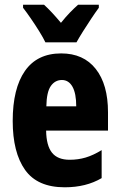

<svg xmlns="http://www.w3.org/2000/svg" viewBox="-20 -786 509 816"><path d="M240 -559Q335 -559 387 -493Q439 -427 439 -309V-231H176Q177 -167 201 -137Q225 -107 276 -107Q312 -107 344 -116.5Q376 -126 412 -148V-29Q346 10 255 10Q139 10 86.5 -64Q34 -138 34 -272Q34 -410 86 -484.5Q138 -559 240 -559ZM243 -446Q214 -446 196 -420.5Q178 -395 177 -334H304Q304 -389 288 -417.5Q272 -446 243 -446ZM173 -606Q164 -625 147 -652.5Q130 -680 111 -707.5Q92 -735 78 -753V-766H167Q198 -738 239 -689Q260 -715 277.5 -733Q295 -751 312 -766H400V-753Q386 -734 368 -707Q350 -680 333 -653Q316 -626 305 -606Z"/></svg>

Font: Noto Sans Thai ExtCond ExtBd
Style: Regular
Weight: 800
Width: 2
Designer: Monotype Design Team
Foundry: Monotype Imaging Inc.
Version: Version 2.002; ttfautohint (v1.8.4.7-5d5b)